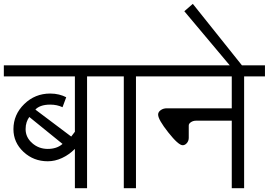

<svg xmlns="http://www.w3.org/2000/svg" viewBox="-33 -996 1422 1016"><path d="M219.7 -208Q243.2 -208 262.7 -214.4Q282.2 -220.7 297.9 -234.4L122.1 -377Q113.3 -365.2 107.9 -349.1Q102.5 -333 102.5 -312.5Q102.5 -269.5 137.2 -238.8Q171.9 -208 219.7 -208ZM38.1 -312.5Q38.1 -389.6 95.2 -445.3Q152.3 -501 232.4 -501Q257.8 -501 279.3 -495.6Q300.8 -490.2 317.4 -481.4L297.9 -428.7Q283.2 -435.5 267.1 -439Q251 -442.4 232.4 -442.4Q204.1 -442.4 184.1 -435.1Q164.1 -427.7 154.3 -416L343.8 -273.4L363.3 -298.8V-591.8H-12.7V-650.4H538.1V-591.8H427.7V0H363.3V-208Q332 -176.8 294.9 -159.7Q257.8 -142.6 219.7 -142.6Q144.5 -142.6 91.3 -192.4Q38.1 -242.2 38.1 -312.5Z M511.7 -591.8V-650.4H797.9V-591.8H686.5V0H622.1V-591.8Z M803.7 -389.6Q803.7 -403.3 817.4 -413.1Q831.1 -422.9 849.6 -422.9H1193.4V-591.8H771.5V-650.4H1369.1V-591.8H1258.8V0H1193.4V-357.4H1004.9Q989.3 -357.4 977.5 -349.6Q965.8 -341.8 965.8 -332V-266.6Q965.8 -251 956.1 -239.3Q946.3 -227.5 933.6 -227.5Q911.1 -227.5 857.4 -295.4Q803.7 -363.3 803.7 -389.6Z M1182.6 -650.4 942.4 -936.5 987.3 -975.6 1247.1 -650.4Z"/></svg>

Font: Lohit Marathi
Style: Regular
Weight: 400
Version: 2.94.2